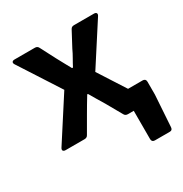

<svg xmlns="http://www.w3.org/2000/svg" viewBox="-150 -585 826 865"><g transform="rotate(-30 263.0 -153.0)"><path d="M420.9 -98.6 331.1 -238.3 467.8 -450.2C474.6 -460.9 469.7 -468.8 457 -468.8H353.5C344.7 -468.8 338.9 -465.8 335 -458L293.9 -380.9C282.2 -354.5 266.6 -331.1 253.9 -305.7H249C235.4 -331.1 221.7 -354.5 208 -380.9L168 -458C164.1 -465.8 158.2 -468.8 149.4 -468.8H43.9C31.2 -468.8 26.4 -460.9 33.2 -450.2L169.9 -238.3L28.3 -18.6C21.5 -7.8 26.4 0 39.1 0H137.7C145.5 0 152.3 -2.9 156.2 -10.7L203.1 -91.8C217.8 -118.2 233.4 -142.6 249 -168.9H252.9C268.6 -142.6 282.2 -118.2 298.8 -91.8L344.7 -10.7C348.6 -2.9 355.5 0 363.3 0H393.6V147.5C393.6 157.2 399.4 163.1 409.2 163.1H486.3C496.1 163.1 501 159.2 502 148.4L512.7 -15.6V-83C512.7 -92.8 506.8 -98.6 497.1 -98.6Z"/></g></svg>

Font: Ed Sans Neue SemiBold
Style: Regular
Weight: 600
Designer: Stephen Hutchings
Version: Version 1.004;PS 001.004;hotconv 1.0.88;makeotf.lib2.5.64775